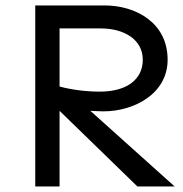

<svg xmlns="http://www.w3.org/2000/svg" viewBox="-20 -674 661 694"><path d="M343.8 -571.3C428.7 -571.3 496.1 -531.2 496.1 -458C496.1 -387.7 439.5 -342.8 340.8 -342.8C291 -342.8 238.3 -349.6 195.3 -361.3V-571.3ZM107.4 0H195.3V-273.4L476.6 0H611.3L306.6 -273.4C326.2 -272.5 341.8 -271.5 353.5 -271.5C465.8 -271.5 585.9 -335.9 585.9 -458C585.9 -592.8 469.7 -654.3 358.4 -654.3H107.4Z"/></svg>

Font: Sen-gleads
Style: Regular
Weight: 400
Designer: Kosal Sen, Philatype
Foundry: Philatype
Version: Version 1.004; ttfautohint (v1.8.3)